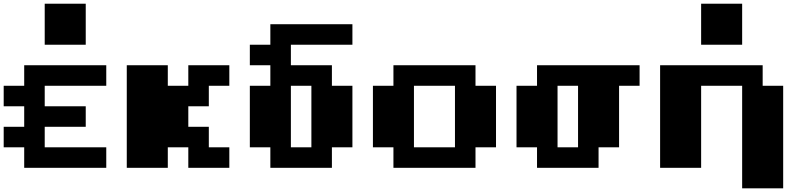

<svg xmlns="http://www.w3.org/2000/svg" viewBox="-20 -909 4373 1040"><path d="M444.4 -666.7H222.2V-888.9H444.4ZM555.6 -555.6V-444.4H222.2V-333.3H444.4V-222.2H222.2V-111.1H555.6V0H111.1V-111.1H0V-222.2H111.1V-333.3H0V-444.4H111.1V-555.6Z M1111.1 -111.1H1222.2V0H1000V-111.1H888.9V0H666.7V-555.6H888.9V-444.4H1000V-555.6H1222.2V-444.4H1111.1V-333.3H1000V-222.2H1111.1Z M1666.7 -444.4H1555.6V-111.1H1666.7ZM1444.4 -111.1H1333.3V-444.4H1444.4V-555.6H1333.3V-666.7H1444.4V-777.8H1888.9V-666.7H1555.6V-555.6H1777.8V-444.4H1888.9V-111.1H1777.8V0H1444.4Z M2111.1 -111.1H2000V-444.4H2111.1V-555.6H2555.6V-444.4H2666.7V-111.1H2555.6V0H2111.1ZM2444.4 -444.4H2222.2V-111.1H2444.4Z M2888.9 -111.1H2777.8V-444.4H2888.9V-555.6H3444.4V-444.4H3333.3V-111.1H3222.2V0H2888.9ZM3111.1 -444.4H3000V-111.1H3111.1Z M3777.8 -444.4V0H3555.6V-555.6H4111.1V-444.4H4222.2V111.1H4000V-444.4ZM4000 -666.7H3777.8V-888.9H4000Z"/></svg>

Font: Pixeloid Sans
Style: Bold
Weight: 700
Monospace: yes
Designer: GGBot
Version: 0.3